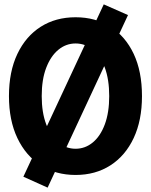

<svg xmlns="http://www.w3.org/2000/svg" viewBox="-20 -789 690 879"><path d="M326 12Q235 12 166.5 -32Q98 -76 59.5 -157Q21 -238 21 -349Q21 -461 59.5 -542Q98 -623 166.5 -666.5Q235 -710 326 -710Q417 -710 485.5 -666.5Q554 -623 592 -542.5Q630 -462 630 -349Q630 -238 592 -157Q554 -76 485.5 -32Q417 12 326 12ZM326 -108Q370 -108 405 -137Q440 -166 460 -220Q480 -274 480 -349Q480 -425 460 -479Q440 -533 405 -561.5Q370 -590 326 -590Q282 -590 247 -561Q212 -532 191.5 -478.5Q171 -425 171 -349Q171 -274 191.5 -220Q212 -166 247 -137Q282 -108 326 -108ZM198 70 87 20 455 -769 566 -720Z"/></svg>

Font: Azeret Mono SemiBold
Style: Regular
Weight: 600
Designer: Martin Vácha
Foundry: Displaay
Version: Version 1.002